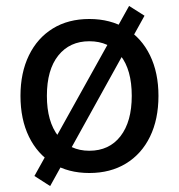

<svg xmlns="http://www.w3.org/2000/svg" viewBox="-20 -574 602 647"><path d="M281 9Q210 9 158 -23Q106 -55 77.5 -113.5Q49 -172 49 -251Q49 -329 77.5 -387.5Q106 -446 158 -478Q210 -510 281 -510Q352 -510 404.5 -478Q457 -446 485.5 -387.5Q514 -329 514 -251Q514 -172 485.5 -113.5Q457 -55 404.5 -23Q352 9 281 9ZM281 -66Q348 -66 386 -115Q424 -164 424 -251Q424 -339 386 -387Q348 -435 281 -435Q215 -435 176.5 -387Q138 -339 138 -251Q138 -164 176.5 -115Q215 -66 281 -66ZM149 53 96 19 415 -554 467 -521Z"/></svg>

Font: Nunitoga
Style: Medium
Weight: 500
Designer: Vernon Adams
Foundry: Vernon Adams
Version: Version 1.0